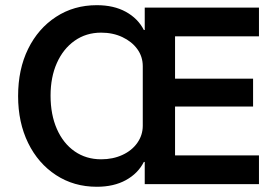

<svg xmlns="http://www.w3.org/2000/svg" viewBox="-20 -704 1060 734"><path d="M350 10Q262.5 10 194.2 -34.6Q125.8 -79.2 87.5 -157.5Q49.2 -235.8 49.2 -336.7Q49.2 -439.2 87.5 -517.1Q125.8 -595 194.2 -639.6Q262.5 -684.2 350 -684.2Q415 -684.2 461.2 -658.8Q507.5 -633.3 530 -589.2H533.3V-675H970V-565H649.2V-403.3H947.5V-296.7H649.2V-110H970V0H533.3V-85H530Q507.5 -40.8 461.2 -15.4Q415 10 350 10ZM366.7 -95Q411.7 -95 447.9 -111.7Q484.2 -128.3 505 -157.9Q525.8 -187.5 525.8 -223.3V-450.8Q525.8 -487.5 505 -516.2Q484.2 -545 447.9 -562.1Q411.7 -579.2 366.7 -579.2Q309.2 -579.2 265.4 -548.3Q221.7 -517.5 197.5 -463.3Q173.3 -409.2 173.3 -338.3Q173.3 -265.8 197.5 -210.8Q221.7 -155.8 265.4 -125.4Q309.2 -95 366.7 -95Z"/></svg>

Font: Funnel Sans Light SemiBold
Style: Regular
Weight: 600
Version: Version 1.000